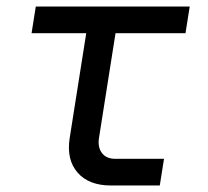

<svg xmlns="http://www.w3.org/2000/svg" viewBox="-20 -570 640 590"><path d="M321 0Q253 0 218.5 -39.5Q184 -79 194 -145L245 -468H77L90 -550H563L550 -468H335L284 -145Q280 -117 293.5 -99.5Q307 -82 334 -82H484L471 0Z"/></svg>

Font: JetBrains Mono NL
Style: Italic
Weight: 400
Italic angle: -9°
Monospace: yes
Designer: Philipp Nurullin, Konstantin Bulenkov
Foundry: JetBrains
Version: Version 2.305; ttfautohint (v1.8.4.7-5d5b)